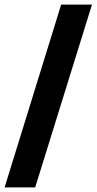

<svg xmlns="http://www.w3.org/2000/svg" viewBox="-31 -729 420 835"><path d="M-11 86 235 -709H369L122 86Z"/></svg>

Font: Bricolage Grotesque 18pt
Style: Bold
Weight: 700
Designer: Mathieu Triay
Foundry: Atelier Triay
Version: Version 1.000;gftools[0.9.30]